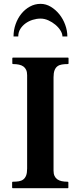

<svg xmlns="http://www.w3.org/2000/svg" viewBox="-20 -992 425 1012"><path d="M262.2 -92.8Q262.2 -76.2 267.3 -64.9Q272.5 -53.7 282 -46.9Q291.5 -40 305.4 -37.1Q319.3 -34.2 336.4 -34.2Q340.3 -34.2 340.3 -30.3V-3.9Q340.3 -2.4 339.8 -1.2Q339.4 0 336.4 0H47.9Q45.4 0 44.7 -1.5Q43.9 -2.9 43.9 -3.9V-30.3Q43.9 -31.2 44.7 -32.7Q45.4 -34.2 47.9 -34.2Q64.9 -34.2 78.9 -36.4Q92.8 -38.6 102.5 -45.9Q112.3 -53.2 117.7 -66.9Q123 -80.6 123 -104V-595.7Q123 -612.3 117.9 -623.5Q112.8 -634.8 103.3 -641.6Q93.8 -648.4 79.8 -651.4Q65.9 -654.3 48.8 -654.3Q44.9 -654.3 44.9 -658.2V-684.6Q44.9 -688.5 48.8 -688.5H337.4Q339.8 -688.5 340.6 -687Q341.3 -685.5 341.3 -684.6V-658.2Q341.3 -657.2 340.6 -655.8Q339.8 -654.3 337.4 -654.3Q320.3 -654.3 306.4 -652.1Q292.5 -649.9 282.7 -642.6Q272.9 -635.3 267.6 -621.6Q262.2 -607.9 262.2 -584.5V-92.8ZM193.8 -971.7Q222.2 -971.7 247.8 -956.3Q273.4 -940.9 293 -916.5Q312.5 -892.1 323.7 -861.3Q335 -830.6 335 -799.8H309.1Q309.1 -814.5 298.8 -831.1Q288.6 -847.7 272 -861.6Q255.4 -875.5 234.9 -884.8Q214.4 -894 193.8 -894Q173.3 -894 152.3 -887.5Q131.3 -880.9 114.5 -868.7Q97.7 -856.4 86.9 -839.1Q76.2 -821.8 76.2 -799.8H51.3Q51.3 -833.5 62.3 -864.5Q73.2 -895.5 92.3 -919.2Q111.3 -942.9 137.5 -957.3Q163.6 -971.7 193.8 -971.7Z"/></svg>

Font: Cardo
Style: Bold
Weight: 700
Designer: David J. Perry
Foundry: David J. Perry
Version: Version 1.0011